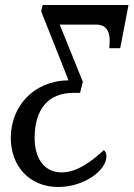

<svg xmlns="http://www.w3.org/2000/svg" viewBox="-20 -734 532 765"><path d="M212 11C314 11 404 -54 404 -111C404 -124 400 -130 394 -136C347 -93 288 -47 226 -47C154 -47 118 -106 118 -184C118 -299 172 -364 273 -364H299L310 -408L218 -636H364C404 -636 417 -607 417 -573C417 -565 416 -542 415 -542H459L492 -714H150L144 -689L253 -414C112 -412 23 -309 23 -184C23 -75 95 11 212 11Z"/></svg>

Font: Noto Serif ExtraCondensed
Style: Italic
Weight: 400
Width: 2
Italic angle: -12°
Designer: Monotype Design Team
Foundry: Monotype Imaging Inc.
Version: Version 2.014